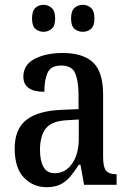

<svg xmlns="http://www.w3.org/2000/svg" viewBox="-20 -767 537 797"><path d="M173 10Q118 10 79.5 -29.5Q41 -69 41 -151Q41 -231 89 -269Q137 -307 235 -311L306 -314V-373Q306 -429 292.5 -462Q279 -495 234 -495Q191 -495 177.5 -465Q164 -435 164 -386Q77 -386 77 -449Q77 -498 123.5 -522.5Q170 -547 241 -547Q324 -547 366 -508Q408 -469 408 -374V-116Q408 -74 420 -59Q432 -44 461 -44H464V0H329L314 -83H307Q289 -55 271.5 -34Q254 -13 231 -1.5Q208 10 173 10ZM207 -48Q252 -48 279.5 -88Q307 -128 307 -191V-271L259 -268Q195 -265 170.5 -234Q146 -203 146 -145Q146 -100 160.5 -74Q175 -48 207 -48ZM324 -635Q304 -635 289.5 -647Q275 -659 275 -690Q275 -722 289.5 -734.5Q304 -747 324 -747Q343 -747 357.5 -734.5Q372 -722 372 -690Q372 -659 357.5 -647Q343 -635 324 -635ZM161 -635Q141 -635 127 -647Q113 -659 113 -690Q113 -722 127 -734.5Q141 -747 161 -747Q179 -747 194 -734.5Q209 -722 209 -690Q209 -659 194 -647Q179 -635 161 -635Z"/></svg>

Font: Noto Serif Lao Condensed Medium
Style: Regular
Weight: 500
Width: 3
Designer: Monotype Design Team
Foundry: Monotype Imaging Inc.
Version: Version 2.003; ttfautohint (v1.8.4.7-5d5b)